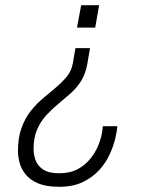

<svg xmlns="http://www.w3.org/2000/svg" viewBox="-20 -546 587 738"><path d="M207 172Q158 172 127 159Q96 146 79 125Q62 104 55.5 80Q49 56 49 35Q49 -17 63 -55Q77 -93 99 -120.5Q121 -148 147 -169.5Q173 -191 196.5 -211Q220 -231 237.5 -252.5Q255 -274 260 -303L270 -361H326L315 -297Q308 -260 291 -233.5Q274 -207 250 -186Q226 -165 202 -145Q178 -125 157 -102Q136 -79 122.5 -48Q109 -17 109 28Q109 49 117 70.5Q125 92 146.5 106Q168 120 207 120Q249 120 278 104.5Q307 89 326.5 65Q346 41 357 14.5Q368 -12 372 -35Q373 -42 374 -48.5Q375 -55 375 -61H431Q430 -44 423.5 -15.5Q417 13 402.5 45.5Q388 78 362.5 106.5Q337 135 299 153.5Q261 172 207 172ZM276 -440 292 -526H361L346 -440Z"/></svg>

Font: Archivo SemiCondensed ExtraLight
Style: Italic
Weight: 250
Width: 4
Italic angle: -10°
Designer: Hector Gatti
Foundry: Omnibus-Type
Version: Version 2.001